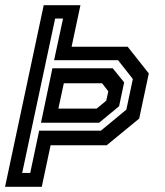

<svg xmlns="http://www.w3.org/2000/svg" viewBox="-34 -720 636 740"><path d="M-14.5 0 134.5 -700H276L242 -540H458L539.5 -437L502.5 -263L377 -160H161L127 0ZM51.5 -53.5H82.5L117 -216.5H355L453 -297.5L478 -415.5L421 -488H174.5L209 -648.5H178.5ZM124 -247 168 -457H400.5L444.5 -402.5L425 -310.5L348 -247ZM191 -301.5H338.5L375.5 -332L383.5 -368L359.5 -399H212Z"/></svg>

Font: Tourney Expanded SemiBold
Style: Italic
Weight: 600
Width: 7
Italic angle: -12°
Designer: Tyler Finck
Foundry: Etcetera Type Co
Version: Version 1.010; ttfautohint (v1.8.3)